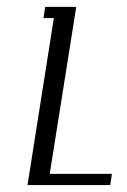

<svg xmlns="http://www.w3.org/2000/svg" viewBox="-20 -532 366 552"><path d="M59.1 0 134.8 -480H105L109.9 -512.2H199.2L123 -32.2H301.8L296.9 0Z"/></svg>

Font: Gawaa
Style: Italic
Weight: 400
Designer: T. Christopher White
Version: Version 1.0